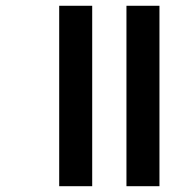

<svg xmlns="http://www.w3.org/2000/svg" viewBox="-20 -642 663 662"><path d="M416 0H529.8V-622.1H416ZM184.1 0H297.9V-622.1H184.1Z"/></svg>

Font: Noto Reveo Sans
Style: Regular
Weight: 600
Designer: Monotype Design Team
Foundry: Monotype Imaging Inc.
Version: Version 2.007